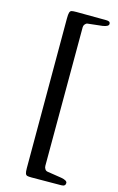

<svg xmlns="http://www.w3.org/2000/svg" viewBox="-135 -755 619 1010"><g transform="rotate(15 174.0 -250.0)"><path d="M110 159V-655Q110 -678 113 -687.5Q116 -697 123.5 -699Q131 -701 150 -701L312 -700Q322 -700 328 -697Q334 -694 334 -685Q334 -671 302 -666L222 -657Q214 -656 208 -648.5Q202 -641 202 -633L201 123Q201 133 206.5 141Q212 149 221 150L298 162Q331 168 331 182Q331 200 309 200L147 201Q130 201 123 199Q116 197 113 188.5Q110 180 110 159Z"/></g></svg>

Font: EB Garamond SemiBold
Style: Regular
Weight: 600
Designer: Georg Duffner and Octavio Pardo
Foundry: Georg Duffner
Version: Version 1.000